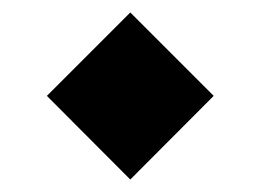

<svg xmlns="http://www.w3.org/2000/svg" viewBox="-20 -373 417 308"><path d="M189 -353 322.8 -219.2 189 -85 55.2 -219.2Z"/></svg>

Font: Estedad-FD ExtraBold
Style: Regular
Weight: 800
Designer: Amin Abedi
Version: Version 7.3